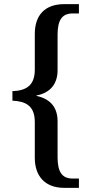

<svg xmlns="http://www.w3.org/2000/svg" viewBox="-20 -780 441 927"><path d="M290 127H361V82H330C277 82 258 46 258 -21V-194C258 -259 226 -302 156 -317V-319C225 -332 258 -377 258 -441V-612C258 -679 277 -715 330 -715H361V-760H290C198 -760 148 -708 148 -616V-443C148 -363 101 -342 40 -340V-294C101 -291 148 -272 148 -191V-18C148 71 198 127 290 127Z"/></svg>

Font: Noto Serif Lao SemiCondensed Medium
Style: Regular
Weight: 500
Width: 4
Designer: Monotype Design Team
Foundry: Monotype Imaging Inc.
Version: Version 2.003